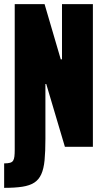

<svg xmlns="http://www.w3.org/2000/svg" viewBox="-36 -708 502 926"><path d="M-16 198V80Q2 80 12.5 77Q23 74 27.5 66.5Q32 59 33.5 46.5Q35 34 35 14V-688H179L257 -422H263V-688H412V0H277L187 -303H183V-38Q183 23 179 64.5Q175 106 163 132.5Q151 159 129 173Q107 187 72 192.5Q37 198 -16 198Z"/></svg>

Font: Saira ExtraCondensed Black
Style: Regular
Weight: 900
Width: 2
Designer: Hector Gatti with collaboration of the Omnibus-Type team
Foundry: Omnibus-Type
Version: Version 1.101